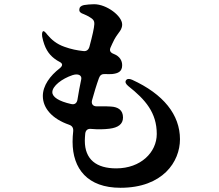

<svg xmlns="http://www.w3.org/2000/svg" viewBox="-20 -825 1040 910"><path d="M356 -780C355 -769 362 -763 377 -758C386 -754 395 -750 400 -747C420 -735 428 -729 427 -710C426 -692 418 -656 404 -604C400 -589 390 -581 375 -583C346 -586 316 -592 286 -603C248 -616 223 -638 204 -661C194 -674 188 -679 184 -677C180 -674 178 -666 180 -651C191 -597 210 -569 237 -548C246 -541 254 -536 262 -532C278 -524 278 -514 264 -502C217 -466 183 -419 183 -370C183 -311 229 -261 307 -234C322 -229 328 -219 327 -204C325 -186 324 -169 324 -153C324 -25 395 65 551 65C752 65 833 -59 833 -165C833 -281 755 -379 606 -447C592 -453 582 -452 577 -444C572 -436 576 -427 588 -417C669 -353 723 -291 723 -190C723 -103 647 -27 531 -27C437 -27 382 -69 382 -158C382 -168 383 -180 384 -192C386 -208 396 -216 412 -214C445 -211 475 -212 499 -215C539 -220 563 -236 563 -268C563 -303 540 -318 506 -320C494 -321 480 -321 463 -321H438C421 -321 412 -332 416 -349C426 -385 437 -422 449 -455C454 -469 463 -475 478 -474C490 -474 501 -473 511 -474C539 -477 559 -485 559 -516C559 -537 548 -558 520 -569C504 -575 497 -584 504 -600C510 -614 516 -626 522 -638C527 -648 532 -654 538 -663L543 -670C550 -679 559 -691 559 -709C559 -749 486 -805 426 -805C408 -805 392 -803 378 -801C363 -798 356 -790 356 -780ZM228 -388C228 -417 273 -452 324 -469C352 -478 369 -467 365 -449C359 -419 352 -386 347 -352C344 -336 334 -328 317 -332C259 -345 228 -365 228 -388Z"/></svg>

Font: 寒蝉锦书宋Pro Soft
Style: Regular
Weight: 700
Designer: 寒蝉锦书宋{Warren} 思源宋体{Ryoko NISHIZUKA 西塚涼子 (kana & ideographs); Frank Grießhammer (Latin, Greek & Cyrillic); Wenlong ZHANG 
Foundry: Adobe & ChillType
Version: Version 2.000;Glyphs 3.1.1 (3135)